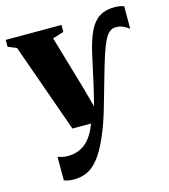

<svg xmlns="http://www.w3.org/2000/svg" viewBox="-126 -632 859 976"><g transform="rotate(-15 303.0 -144.0)"><path d="M143.5 252Q126.5 252 112.8 249.5Q99 247 91 242.5V119Q100 123 114.2 126Q128.5 129 144 129Q171.5 129 194.8 121Q218 113 237.5 96.8Q257 80.5 272.2 56.2Q287.5 32 299.5 0H201.5L35.5 -468L-9.5 -487V-523H284V-486.5L225.5 -468L307 -189.5L337 -80L362 -183.5L397 -342.5Q413 -413 434.2 -456.5Q455.5 -500 487.2 -520.2Q519 -540.5 565.5 -540.5Q580.5 -540.5 594 -538.5Q607.5 -536.5 616.5 -532V-413.5Q599 -427 583.2 -433.8Q567.5 -440.5 546.5 -440.5Q527.5 -440.5 513 -428Q498.5 -415.5 485.5 -388.8Q472.5 -362 458 -318Q451 -296.5 440.8 -262Q430.5 -227.5 419 -186.8Q407.5 -146 396.2 -106.5Q385 -67 375.5 -35.5Q366 -4 360 12.5Q332.5 89.5 302.5 143.2Q272.5 197 234.8 224.5Q197 252 143.5 252Z"/></g></svg>

Font: Merriweather 96pt Black
Style: Regular
Weight: 900
Version: Version 2.100